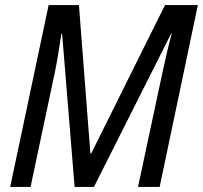

<svg xmlns="http://www.w3.org/2000/svg" viewBox="-20 -734 797 754"><path d="M20 0H100L195 -448Q203 -486 209.5 -528Q216 -570 221 -601H224L273 0H349L652 -602H654Q639 -546 619 -454L522 0H607L757 -714H628L338 -131H335L290 -714H171Z"/></svg>

Font: Noto Sans UI SemiCondensed
Style: Italic
Weight: 400
Width: 4
Italic angle: -12°
Designer: Monotype Design Team
Foundry: Monotype Imaging Inc.
Version: Version 1.901